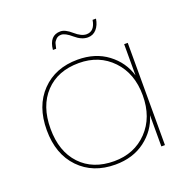

<svg xmlns="http://www.w3.org/2000/svg" viewBox="-128 -827 926 953"><g transform="rotate(-20 335.5 -350.5)"><path d="M323 -547Q416 -547 480.5 -498.5Q545 -450 567 -375V-540H586V0H567V-165Q545 -90 480.5 -41.5Q416 7 323 7Q205 7 132.5 -68Q60 -143 60 -270Q60 -397 132.5 -472Q205 -547 323 -547ZM323 -529Q211 -529 145.5 -459.5Q80 -390 80 -270Q80 -150 145.5 -80.5Q211 -11 323 -11Q430 -11 498.5 -82.5Q567 -154 567 -270Q567 -386 498.5 -457.5Q430 -529 323 -529ZM242 -634H225Q232 -708 291 -708Q316 -708 349 -679Q382 -650 409 -650Q452 -650 461 -707H479Q474 -674 456 -653.5Q438 -633 410 -633Q377 -633 343.5 -662Q310 -691 289 -691Q272 -691 261.5 -680.5Q251 -670 248.5 -661Q246 -652 242 -634Z"/></g></svg>

Font: SVN-Poppins Thin
Style: Regular
Weight: 100
Designer: Ninad Kale (Devanagari), Jonny Pinhorn (Latin)
Foundry: Indian Type Foundry
Version: Version 3.002 2017